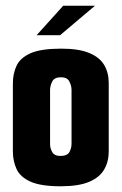

<svg xmlns="http://www.w3.org/2000/svg" viewBox="-20 -646 425 671"><path d="M192 5Q123 5 87 -11Q51 -27 38 -55Q25 -83 25 -117V-354Q25 -389 38 -416.5Q51 -444 87 -460Q123 -476 194 -476Q255 -476 291.5 -461Q328 -446 344 -419Q360 -392 360 -356V-117Q360 -81 344 -53.5Q328 -26 291.5 -10.5Q255 5 192 5ZM191 -101Q215 -101 222.5 -114.5Q230 -128 230 -144V-332Q230 -346 222.5 -361Q215 -376 193 -376Q170 -376 162.5 -361Q155 -346 155 -332V-142Q155 -128 162.5 -114.5Q170 -101 191 -101ZM108 -523 201 -626H312L190 -523Z"/></svg>

Font: Smooch Sans Thin ExtraBold
Style: Regular
Weight: 800
Version: Version 1.010